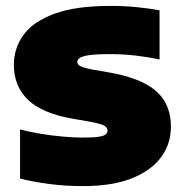

<svg xmlns="http://www.w3.org/2000/svg" viewBox="-20 -623 626 651"><path d="M261.5 8Q201 8 146.2 0.8Q91.5 -6.5 48 -17.5V-184Q81 -175.5 119.2 -169.2Q157.5 -163 193.8 -159.8Q230 -156.5 258 -156.5Q295.5 -156.5 314 -159.2Q332.5 -162 338.5 -167.5Q344.5 -173 344.5 -180Q344.5 -186 340.5 -191.2Q336.5 -196.5 323.8 -201Q311 -205.5 284.5 -210.5L223.5 -221Q121 -239.5 74 -285.5Q27 -331.5 27 -403Q27 -459.5 59.8 -504.8Q92.5 -550 164.8 -576.5Q237 -603 354.5 -603Q400 -603 443.2 -598.8Q486.5 -594.5 521 -588V-421.5Q482.5 -429.5 440.5 -434.5Q398.5 -439.5 354.5 -439.5Q305 -439.5 281 -435.8Q257 -432 249.5 -426Q242 -420 242 -413.5Q242 -405.5 250.2 -400Q258.5 -394.5 291.5 -387.5L352 -377Q424 -364 469.8 -340.5Q515.5 -317 537.5 -280.5Q559.5 -244 559.5 -192.5Q559.5 -136 526.8 -90.8Q494 -45.5 428 -18.8Q362 8 261.5 8Z"/></svg>

Font: Encode Sans SC SemiExpanded Black
Style: Regular
Weight: 900
Width: 6
Designer: Multiple Designers
Foundry: Impallari Type
Version: Version 3.002